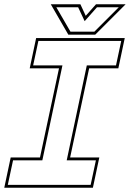

<svg xmlns="http://www.w3.org/2000/svg" viewBox="-37 -878 608 898"><path d="M-17 0 13 -141.5H150L239 -558.5H102L132 -700H546.5L516.5 -558.5H380L291 -141.5H427.5L397.5 0ZM-0.5 -13.5H387L411.5 -128H275L369 -572H505.5L530 -686.5H142.5L118 -572H255L161 -128H24ZM282.5 -716 200.5 -858H339L364 -804L412 -858H550.5L408.5 -716ZM292.5 -730H404.5L518.5 -844H416.5L359 -779L328.5 -844H226.5Z"/></svg>

Font: Tourney Thin Thin
Style: Italic
Weight: 250
Italic angle: -12°
Version: Version 1.015